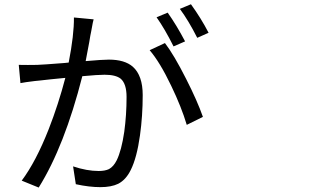

<svg xmlns="http://www.w3.org/2000/svg" viewBox="-20 -846 1540 894"><path d="M160.2 27.3 81.1 -4.9Q147.5 -93.8 207 -245.1Q252 -360.4 284.2 -483.4Q211.9 -476.6 162.1 -470.7Q156.2 -469.7 142.6 -468.8Q93.8 -462.9 75.2 -459L67.4 -543.9Q109.4 -543 153.3 -543.9Q181.6 -544.9 280.3 -552.7Q293 -553.7 299.8 -554.7Q325.2 -684.6 324.2 -764.6L416 -755.9Q415 -751 412.1 -740.2Q406.2 -711.9 404.3 -698.2Q401.4 -686.5 395.5 -649.4Q384.8 -591.8 378.9 -561.5Q458 -568.4 487.3 -568.4Q560.5 -568.4 598.6 -535.2Q644.5 -494.1 644.5 -403.3Q644.5 -306.6 631.8 -215.8Q617.2 -111.3 588.9 -54.7Q566.4 -8.8 530.3 9.8Q498 25.4 447.3 25.4Q395.5 25.4 333 11.7L320.3 -71.3Q384.8 -49.8 439.5 -49.8Q468.8 -49.8 487.3 -58.6Q508.8 -70.3 523.4 -99.6Q545.9 -145.5 558.6 -232.4Q569.3 -310.5 569.3 -394.5Q569.3 -456.1 542 -479.5Q518.6 -498 466.8 -498Q436.5 -498 363.3 -491.2Q280.3 -165 160.2 27.3ZM849.6 -264.6Q825.2 -346.7 777.3 -446.3Q724.6 -556.6 676.8 -612.3L748 -645.5Q790 -590.8 846.7 -478.5Q898.4 -377 924.8 -301.8ZM788.1 -629.9Q747.1 -711.9 709 -765.6L760.7 -787.1Q801.8 -729.5 841.8 -653.3ZM898.4 -669.9Q857.4 -751 817.4 -804.7L869.1 -826.2Q917 -759.8 951.2 -693.4Z"/></svg>

Font: Bpmf GenYo Gothic R
Style: R
Weight: 400
Foundry: But Ko
Version: Version 1.320